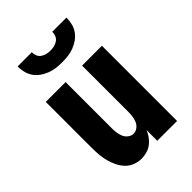

<svg xmlns="http://www.w3.org/2000/svg" viewBox="-220 -836 939 939"><g transform="rotate(-45 250.0 -366.0)"><path d="M192 8Q169 8 146.5 -0.5Q124 -9 108 -26Q92 -43 82 -64Q72 -85 66 -107.5Q60 -130 58 -153.5Q56 -177 56 -200V-520H193V-200Q193 -185 195 -169.5Q197 -154 203 -140Q209 -126 222 -116Q235 -106 250 -106Q265 -106 278 -116Q291 -126 297 -140Q303 -154 305 -169.5Q307 -185 307 -200V-520H444V0H307V-74Q300 -57 289 -41.5Q278 -26 263 -14.5Q248 -3 229.5 2.5Q211 8 192 8ZM250 -600Q229 -600 208.5 -602.5Q188 -605 168.5 -612.5Q149 -620 132 -632Q115 -644 103 -661Q91 -678 86 -698.5Q81 -719 81 -740H179Q179 -727 184 -714.5Q189 -702 200 -694.5Q211 -687 224 -684Q237 -681 250 -681Q263 -681 276 -684Q289 -687 300 -694.5Q311 -702 316 -714.5Q321 -727 321 -740H419Q419 -719 414 -698.5Q409 -678 397 -661Q385 -644 368 -632Q351 -620 331.5 -612.5Q312 -605 291.5 -602.5Q271 -600 250 -600Z"/></g></svg>

Font: Iosevka SS18 Heavy
Style: Regular
Weight: 900
Monospace: yes
Designer: Belleve Invis
Foundry: Belleve Invis
Version: Version 25.1.1; ttfautohint (v1.8.4)